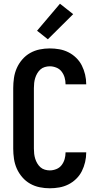

<svg xmlns="http://www.w3.org/2000/svg" viewBox="-20 -1003 540 1031"><path d="M247 8Q220 8 193 2.5Q166 -3 142 -16.5Q118 -30 99.5 -51.5Q81 -73 70 -98Q59 -123 55 -150.5Q51 -178 51 -205V-530Q51 -557 55 -584.5Q59 -612 70 -637Q81 -662 99.5 -683.5Q118 -705 142 -718.5Q166 -732 193 -737.5Q220 -743 247 -743Q273 -743 298.5 -738.5Q324 -734 347 -722.5Q370 -711 389 -692.5Q408 -674 419.5 -651Q431 -628 437 -602.5Q443 -577 443 -551V-550H332V-551Q332 -569 327 -586.5Q322 -604 311 -618.5Q300 -633 282.5 -640Q265 -647 247 -647Q234 -647 220.5 -643Q207 -639 197 -630Q187 -621 180 -609Q173 -597 169 -584Q165 -571 163.5 -557.5Q162 -544 162 -530V-205Q162 -191 163.5 -177.5Q165 -164 169 -151Q173 -138 180 -126Q187 -114 197 -105Q207 -96 220.5 -92Q234 -88 247 -88Q265 -88 282.5 -95Q300 -102 311 -116.5Q322 -131 327 -148.5Q332 -166 332 -184V-185H443V-184Q443 -158 437 -132.5Q431 -107 419.5 -84Q408 -61 389 -42.5Q370 -24 347 -12.5Q324 -1 298.5 3.5Q273 8 247 8ZM237 -792 179 -838 302 -983 373 -927Z"/></svg>

Font: Iosevka SS18
Style: Bold
Weight: 700
Monospace: yes
Designer: Belleve Invis
Foundry: Belleve Invis
Version: Version 25.1.1; ttfautohint (v1.8.4)